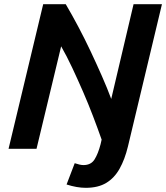

<svg xmlns="http://www.w3.org/2000/svg" viewBox="-20 -713 796 920"><path d="M391 187Q370 187 347 183Q324 179 299 171L338 69Q350 73 360.5 75.5Q371 78 380 78Q416 78 433 51Q450 24 462 -22L467 -44Q448 -98 425.5 -157Q403 -216 377.5 -274.5Q352 -333 326 -388.5Q300 -444 273 -491L155 0H21L187 -693H295Q325 -642 355.5 -584.5Q386 -527 414.5 -466.5Q443 -406 468.5 -348Q494 -290 513 -239L620 -693H756L593 -11Q578 51 553 95.5Q528 140 489 163.5Q450 187 391 187Z"/></svg>

Font: Ubuntu Sans
Style: Bold Italic
Weight: 700
Italic angle: -13.5°
Designer: Dalton Maag Ltd
Foundry: Dalton Maag Ltd
Version: Version 1.006